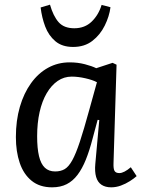

<svg xmlns="http://www.w3.org/2000/svg" viewBox="-20 -788 611 822"><path d="M466 -90Q465 -65 470.5 -56Q476 -47 491 -47Q501 -47 513.5 -53.5Q526 -60 540 -72L565 -34Q554 -24 536 -12.5Q518 -1 497.5 6.5Q477 14 456 14Q431 14 414.5 3Q398 -8 391.5 -30.5Q385 -53 388 -86L405 -274L398 -275L376 -193Q363 -143 347.5 -104.5Q332 -66 312 -39.5Q292 -13 265.5 0.5Q239 14 203 14Q150 14 115.5 -14Q81 -42 64.5 -90.5Q48 -139 48 -201Q48 -272 65 -330.5Q82 -389 113 -432Q144 -475 186 -498Q228 -521 278 -521Q313 -521 343.5 -513Q374 -505 392 -496L462 -519L479 -511ZM216 -54Q240 -54 257 -64Q274 -74 289.5 -102Q305 -130 322 -181.5Q339 -233 362 -317L395 -436Q376 -446 345 -453Q314 -460 287 -460Q254 -460 227 -441.5Q200 -423 180 -389Q160 -355 149.5 -308Q139 -261 139 -205Q139 -153 147 -119.5Q155 -86 172 -70Q189 -54 216 -54ZM293 -587Q246 -587 217 -611.5Q188 -636 173.5 -674.5Q159 -713 154 -756L194 -768Q208 -719 231 -693Q254 -667 298 -667Q343 -667 372.5 -695.5Q402 -724 415 -767L453 -757Q448 -718 428.5 -678.5Q409 -639 375.5 -613Q342 -587 293 -587Z"/></svg>

Font: Literata
Style: Italic
Weight: 400
Italic angle: -2°
Designer: Latin by Veronika Burian and Jose Scaglione. Greek by Irene Vlachou. Cyrillic by Vera Evstafieva
Foundry: TypeTogether
Version: Version 3.103;gftools[0.9.29]